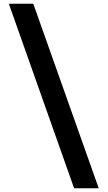

<svg xmlns="http://www.w3.org/2000/svg" viewBox="-20 -808 576 1021"><path d="M505 193 157 -788H27L374 193Z"/></svg>

Font: Be Vietnam
Style: Bold
Weight: 700
Designer: Gabriel Lam
Foundry: TypeRant
Version: Version 4.000